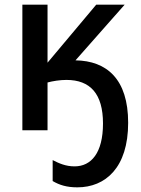

<svg xmlns="http://www.w3.org/2000/svg" viewBox="-20 -559 604 824"><path d="M530 -32C530 -220 438 -298 304 -300L515 -539H393L184 -290V-539H76V0H184V-205C206 -211 237 -216 265 -216C367 -216 422 -157 422 -29C422 98 371 155 300 155C262 155 233 142 206 128V218C235 235 266 245 312 245C432 245 530 161 530 -32Z"/></svg>

Font: Noto Sans Thai Medium
Style: Regular
Weight: 500
Designer: Monotype Design Team
Foundry: Monotype Imaging Inc.
Version: Version 1.901